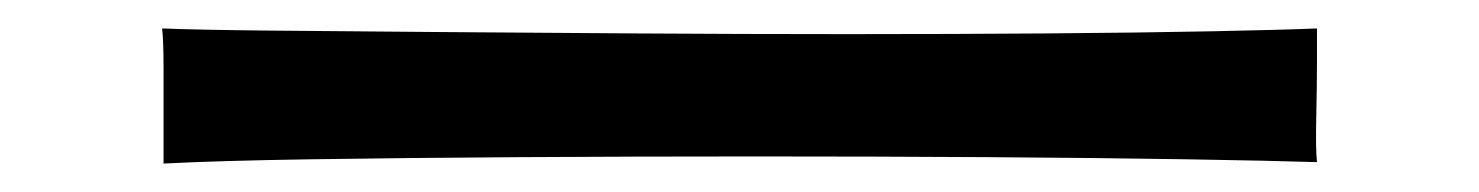

<svg xmlns="http://www.w3.org/2000/svg" viewBox="-20 -445 1040 135"><path d="M95 -330Q95 -339 95 -358.5Q95 -378 95 -397Q95 -416 94 -425Q119 -424 169 -423.5Q219 -423 285.5 -422.5Q352 -422 426.5 -421.5Q501 -421 575.5 -421Q650 -421 716 -421.5Q782 -422 832 -423Q882 -424 906 -425Q906 -422 906 -416Q906 -410 906 -403Q906 -385 905.5 -362.5Q905 -340 906 -331Q875 -332 814 -333Q753 -334 674.5 -334.5Q596 -335 511 -335Q426 -335 345 -334.5Q264 -334 198.5 -333Q133 -332 95 -330Z"/></svg>

Font: Zen Kaku Gothic New Medium
Style: Regular
Weight: 500
Designer: Yoshimichi Ohira
Foundry: Positype
Version: Version 1.002